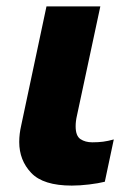

<svg xmlns="http://www.w3.org/2000/svg" viewBox="-20 -569 426 599"><path d="M204 10Q115 10 77.5 -29.5Q40 -69 40 -126Q40 -151 46 -177L125 -549H293L220 -208Q216 -191 216 -175Q216 -145 231 -135Q246 -125 268 -125Q287 -125 302 -127Q317 -129 335 -134L307 -2Q287 3 258 6.5Q229 10 204 10Z"/></svg>

Font: Noto Sans ExtraBold
Style: Italic
Weight: 800
Italic angle: -12°
Designer: Monotype Design Team
Foundry: Monotype Imaging Inc.
Version: Version 2.013; ttfautohint (v1.8.4.7-5d5b)